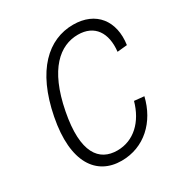

<svg xmlns="http://www.w3.org/2000/svg" viewBox="-174 -874 968 1016"><g transform="rotate(-30 310.0 -366.0)"><path d="M150.5 -364.5C195.5 -598 299.5 -683 409.5 -683C510.5 -683 559 -610 546.5 -499.5L607 -505.5C627 -644 553 -741.5 414 -741.5C262 -741.5 133.5 -625 84 -369.5C34.5 -115.5 126 11 278 11C417 11 519 -86.5 552 -225L492 -231C461.5 -120.5 386.5 -47.5 285.5 -47.5C175.5 -47.5 105.5 -132.5 150.5 -364.5Z"/></g></svg>

Font: Monaspace Neon ExtraLight
Style: Italic
Weight: 200
Italic angle: -11°
Designer: Riley Cran & the Lettermatic Team
Foundry: Lettermatic
Version: Version 1.200 (Monaspace Neon)